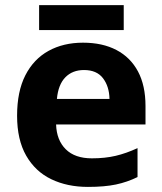

<svg xmlns="http://www.w3.org/2000/svg" viewBox="-20 -724 637 754"><path d="M306 -556.4Q382.4 -556.4 437.3 -527.6Q492.3 -498.8 521.9 -443.4Q551.4 -388 551.4 -307.7V-235.1H200.3Q202.3 -173.4 238.3 -137.8Q274.2 -102.2 340.8 -102.2Q392.4 -102.2 434 -112Q475.7 -121.8 520.1 -142.3V-28.7Q479.7 -8.8 435.1 0.6Q390.6 10 325.2 10Q244.3 10 181.6 -20.1Q118.8 -50.2 82.9 -112.6Q47.1 -175 47.1 -269.5Q47.1 -364.8 79.6 -428.4Q112.2 -492 170.6 -524.2Q228.9 -556.4 306 -556.4ZM309.9 -449Q264.6 -449 236.6 -420.4Q208.7 -391.8 203.5 -335.6H410Q409 -384.7 384.4 -416.9Q359.8 -449 309.9 -449ZM465.9 -703.8V-606H133.6V-703.8Z"/></svg>

Font: Noto Sans Meetei Mayek
Style: Regular
Weight: 400
Designer: Monotype Design Team and Neelakash Kshetrimayum
Foundry: Monotype Imaging Inc.
Version: Version 2.002